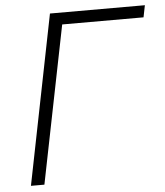

<svg xmlns="http://www.w3.org/2000/svg" viewBox="-52 -757 689 803"><g transform="rotate(-5 293.0 -355.5)"><path d="M102 0H45.5L187.5 -711H586L576 -661H234.5Z"/></g></svg>

Font: Roberto Sans Light
Style: Italic
Weight: 300
Italic angle: -11°
Designer: Google
Version: Version 1.00;June 11, 2020;FontCreator 12.0.0.2522 64-bit; t